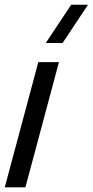

<svg xmlns="http://www.w3.org/2000/svg" viewBox="-46 -808 399 828"><path d="M223.8 -622.5 333.5 -787.5H261L151.3 -622.5ZM-25.5 0H63.5L208.2 -540H119.2Z"/></svg>

Font: Manrope
Style: MediumItalic
Weight: 500
Italic angle: -15°
Designer: Mikhail Sharanda
Foundry: Mikhail Sharanda
Version: Version 4.502;hotconv 1.0.109;makeotfexe 2.5.65596